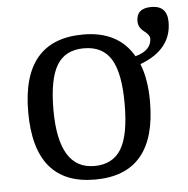

<svg xmlns="http://www.w3.org/2000/svg" viewBox="-48 -675 716 733"><g transform="rotate(-5 309.5 -309.0)"><path d="M481.9 -445.8Q543.9 -462.9 543.9 -508.8Q543.9 -522 522.5 -538.1Q501 -554.2 501 -578.1Q501 -627.9 558.1 -627.9Q619.1 -627.9 619.1 -564.9Q619.1 -459.5 498 -414.1Q522 -354.5 522 -269Q522 9.8 287.1 9.8Q55.2 9.8 55.2 -269Q55.2 -545.9 290 -545.9Q424.3 -545.9 481.9 -445.8ZM289.1 -42Q359.4 -42 392.1 -95.2Q424.8 -148.4 424.8 -269Q424.8 -386.2 392.3 -439.7Q359.9 -493.2 288.1 -493.2Q216.3 -493.2 184.1 -439.7Q151.9 -386.2 151.9 -269Q151.9 -42 289.1 -42Z"/></g></svg>

Font: Droid-TTFautohint Serif
Style: Regular
Weight: 400
Foundry: Ascender Corporation
Version: Version 1.00; ttfautohint (v1.00rc1.4-1a1c-dirty) -l 8 -r 50